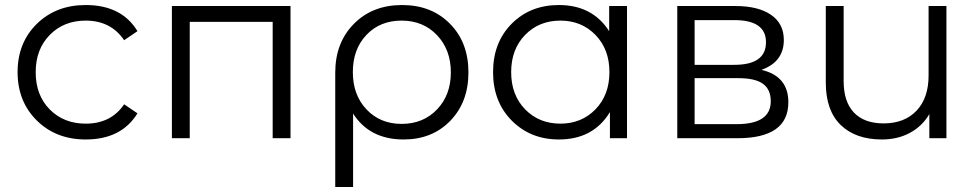

<svg xmlns="http://www.w3.org/2000/svg" viewBox="-20 -550 3887 764"><path d="M321 5Q203 5 126.5 -70.5Q50 -146 50 -263Q50 -380 126.5 -455Q203 -530 321 -530Q464 -530 527 -426L474 -390Q421 -468 321 -468Q234 -468 178 -411Q122 -354 122 -263Q122 -171 178 -114.5Q234 -58 321 -58Q422 -58 474 -135L527 -99Q463 5 321 5Z M664 -526H1136V0H1065V-463H735V0H664Z M1580 -530Q1697 -530 1770.5 -455.5Q1844 -381 1844 -262Q1844 -144 1772 -69.5Q1700 5 1586 5Q1451 5 1385 -98V194H1314V-261Q1314 -380 1388 -455Q1462 -530 1580 -530ZM1578 -57Q1664 -57 1719 -114.5Q1774 -172 1774 -262Q1774 -352 1719 -410Q1664 -468 1578 -468Q1492 -468 1438 -411Q1384 -354 1384 -263Q1384 -172 1438.5 -114.5Q1493 -57 1578 -57Z M2404 -526H2475V0H2407V-104Q2341 5 2204 5Q2091 5 2016.5 -70Q1942 -145 1942 -263Q1942 -381 2016 -455.5Q2090 -530 2204 -530Q2337 -530 2404 -426ZM2210 -58Q2294 -58 2349.5 -115Q2405 -172 2405 -263Q2405 -354 2349.5 -411Q2294 -468 2210 -468Q2125 -468 2069.5 -411Q2014 -354 2014 -263Q2014 -172 2069.5 -115Q2125 -58 2210 -58Z M3010 -272Q3117 -247 3117 -143Q3117 0 2914 0H2675V-526H2907Q2997 -526 3048 -491Q3099 -456 3099 -391Q3099 -304 3010 -272ZM2744 -470V-292H2902Q3028 -292 3028 -382Q3028 -470 2902 -470ZM2911 -56Q3047 -56 3047 -147Q3047 -194 3016 -216.5Q2985 -239 2918 -239H2744V-56Z M3675 -526H3746V0H3678V-96Q3650 -48 3601 -21.5Q3552 5 3489 5Q3385 5 3325.5 -52.5Q3266 -110 3266 -221V-526H3337V-228Q3337 -145 3378 -102Q3419 -59 3496 -59Q3579 -59 3627 -109.5Q3675 -160 3675 -250Z"/></svg>

Font: Montserrat Alternates
Style: Regular
Weight: 400
Designer: Julieta Ulanovsky
Foundry: Julieta Ulanovsky
Version: Version 7.200;PS 007.200;hotconv 1.0.88;makeotf.lib2.5.64775